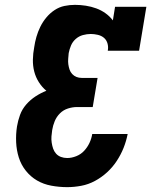

<svg xmlns="http://www.w3.org/2000/svg" viewBox="-20 -763 640 791"><path d="M257 8Q224 8 191.5 2Q159 -4 132.5 -19.5Q106 -35 86.5 -59.5Q67 -84 57.5 -114Q48 -144 46.5 -177Q45 -210 50 -242Q54 -266 62.5 -289.5Q71 -313 88 -332.5Q105 -352 126.5 -366Q148 -380 171 -389Q153 -404 140 -424.5Q127 -445 121 -468.5Q115 -492 115.5 -517.5Q116 -543 121 -569Q124 -590 130 -611Q136 -632 146 -652.5Q156 -673 171 -691Q186 -709 205 -721.5Q224 -734 245.5 -738.5Q267 -743 289 -743Q311 -743 333.5 -739.5Q356 -736 376.5 -728.5Q397 -721 414.5 -708.5Q432 -696 445 -679L454 -735H583L553 -554H424Q427 -569 423 -583.5Q419 -598 408.5 -607Q398 -616 383 -619.5Q368 -623 354 -623Q338 -623 321.5 -618.5Q305 -614 292 -602.5Q279 -591 272.5 -575.5Q266 -560 263 -544Q262 -533 261 -521Q260 -509 261.5 -498Q263 -487 266.5 -476.5Q270 -466 277.5 -458Q285 -450 295 -446Q305 -442 317 -442H382L362 -322H297Q279 -322 260 -316Q241 -310 227 -296Q213 -282 205.5 -264Q198 -246 195 -227Q193 -214 192 -201Q191 -188 193 -175Q195 -162 199 -150.5Q203 -139 211 -130Q219 -121 231 -116.5Q243 -112 257 -112Q275 -112 294 -119.5Q313 -127 326.5 -141.5Q340 -156 348.5 -174Q357 -192 360 -211H506Q500 -181 489 -153.5Q478 -126 461 -100Q444 -74 421 -53Q398 -32 371 -17.5Q344 -3 314.5 2.5Q285 8 257 8Z"/></svg>

Font: Iosevka Curly Slab HvExObl
Style: Regular
Weight: 900
Width: 7
Italic angle: -9°
Monospace: yes
Designer: Belleve Invis
Foundry: Belleve Invis
Version: Version 11.1.0; ttfautohint (v1.8.3)